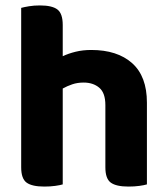

<svg xmlns="http://www.w3.org/2000/svg" viewBox="-20 -680 619 707"><path d="M211 -1Q201 2 183 4.5Q165 7 143 7Q98 7 78 -7.5Q58 -22 58 -64V-651Q69 -654 87 -657Q105 -660 127 -660Q172 -660 191.5 -645Q211 -630 211 -588V-473Q232 -483 258.5 -489.5Q285 -496 316 -496Q412 -496 466.5 -447.5Q521 -399 521 -302V-1Q511 2 493 4.5Q475 7 453 7Q408 7 388 -7.5Q368 -22 368 -64V-293Q368 -338 345.5 -357Q323 -376 288 -376Q265 -376 246 -369.5Q227 -363 211 -354V-1Z"/></svg>

Font: Baloo Tammudu 2
Style: Bold
Weight: 700
Designer: Maithili Shingre, Omkar Shende and Ek Type
Foundry: Ek Type
Version: Version 1.640;hotconv 1.0.111;makeotfexe 2.5.65597; ttfautoh